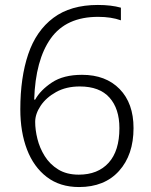

<svg xmlns="http://www.w3.org/2000/svg" viewBox="-20 -745 611 775"><path d="M62 -304Q62 -432 94 -526.5Q126 -621 195.5 -673Q265 -725 375 -725Q429 -725 468 -714V-663Q429 -677 376 -677Q247 -677 185 -590Q123 -503 118 -343H122Q143 -381 189.5 -412Q236 -443 311 -443Q407 -443 463 -385.5Q519 -328 519 -228Q519 -120 460.5 -55Q402 10 299 10Q222 10 169 -30.5Q116 -71 89 -141.5Q62 -212 62 -304ZM298 -40Q375 -40 418.5 -88Q462 -136 462 -228Q462 -306 422 -351Q382 -396 302 -396Q247 -396 206.5 -373.5Q166 -351 144 -318Q122 -285 122 -253Q122 -221 131 -184.5Q140 -148 160.5 -115Q181 -82 215 -61Q249 -40 298 -40Z"/></svg>

Font: Noto Sans Canadian Aboriginal Light
Style: Regular
Weight: 300
Designer: Monotype Design Team, Typotheque's Kevin King
Foundry: Monotype Imaging Inc.
Version: Version 2.004; ttfautohint (v1.8.4.7-5d5b)